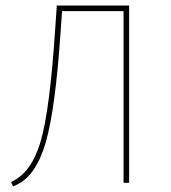

<svg xmlns="http://www.w3.org/2000/svg" viewBox="-20 -657 615 690"><path d="M27 13 20 -3Q93 -36 126 -148.5Q159 -261 178 -548L184 -634L183 -637H444V0H424V-617H203L198 -546Q179 -263 144 -144Q109 -25 40 7Z"/></svg>

Font: Alegreya Sans SC Thin
Style: Regular
Weight: 100
Designer: Juan Pablo del Peral
Foundry: Huerta Tipografica
Version: Version 2.007